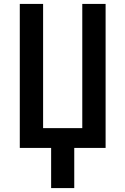

<svg xmlns="http://www.w3.org/2000/svg" viewBox="-20 -755 640 980"><path d="M241 205V0H81V-735H200V-101H400V-735H519V0H359V205Z"/></svg>

Font: Iosevka Curly Extended
Style: Bold
Weight: 700
Width: 7
Monospace: yes
Designer: Belleve Invis
Foundry: Belleve Invis
Version: Version 11.1.0; ttfautohint (v1.8.3)